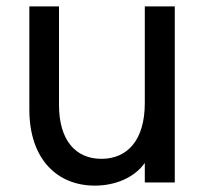

<svg xmlns="http://www.w3.org/2000/svg" viewBox="-20 -572 645 602"><path d="M528 0V-552H434V-249C434 -132 379 -74 298 -74C218 -74 165 -131 165 -243V-552H72V-229C72 -70 162 10 277 10C342 10 401 -15 434 -61V0Z"/></svg>

Font: Malmofest
Style: Regular
Weight: 400
Designer: Jonny Pinhorn (Poppins), Kolossal
Version: Version 1.004;Glyphs 3.1.2 (3151)